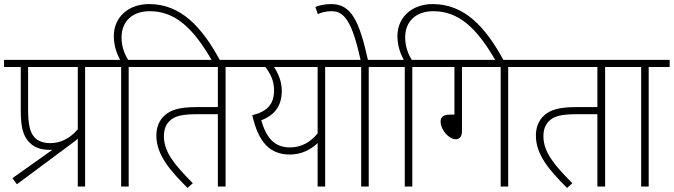

<svg xmlns="http://www.w3.org/2000/svg" viewBox="-20 -916 3309 943"><path d="M41 -41 63 -11 351 -225H350C354 -228 358 -232 362 -235V0H398V-587H501V-622H0V-587H82V-371C82 -291 94 -250 121 -220C146 -192 180 -180 224 -180C228 -180 233 -180 237 -180ZM362 -587V-281C325 -238 281 -213 226 -213C194 -213 167 -222 148 -243C129 -266 118 -298 118 -380V-587Z M575 -587V0H612V-587H715V-622H609C592 -650 577 -687 577 -732C577 -814 633 -861 715 -861C836 -861 926 -785 1023 -615H1063C971 -786 867 -896 712 -896C610 -896 539 -831 539 -739C539 -690 554 -652 570 -622H487V-587Z M1088 -587H1190V-622H701V-587H1050V-390H948C859 -390 821 -376 792 -352C759 -325 748 -286 748 -250C748 -155 816 -78 901 7L927 -16C836 -108 785 -170 785 -247C785 -283 797 -306 811 -320C836 -346 873 -355 947 -355H1050V0H1088Z M1680 -622H1177V-587H1283C1308 -555 1326 -519 1326 -473C1326 -406 1295 -369 1219 -350C1249 -219 1304 -157 1404 -157C1464 -157 1509 -184 1540 -213V0H1577V-587H1680ZM1263 -325C1325 -349 1364 -392 1364 -470C1364 -515 1347 -555 1326 -587H1540V-261C1504 -217 1460 -192 1404 -192C1326 -192 1288 -241 1263 -325Z M1791 -587H1894V-622H1787C1744 -816 1704 -896 1607 -896C1574 -896 1550 -890 1529 -882L1541 -847C1559 -855 1583 -861 1609 -861C1673 -861 1710 -806 1751 -622H1666V-587H1754V0H1791Z M1968 -587V0H2005V-587H2108V-622H2002C1985 -650 1970 -687 1970 -732C1970 -814 2026 -861 2108 -861C2229 -861 2319 -785 2416 -615H2456C2364 -786 2260 -896 2105 -896C2003 -896 1932 -831 1932 -739C1932 -690 1947 -652 1963 -622H1880V-587Z M2249 -587H2439V0H2476V-587H2579V-622H2094V-587H2212V-353H2190C2156 -353 2144 -340 2144 -319C2144 -279 2184 -232 2219 -232C2236 -232 2249 -244 2249 -272Z M2952 -587H3054V-622H2565V-587H2914V-390H2812C2723 -390 2685 -376 2656 -352C2623 -325 2612 -286 2612 -250C2612 -155 2680 -78 2765 7L2791 -16C2700 -108 2649 -170 2649 -247C2649 -283 2661 -306 2675 -320C2700 -346 2737 -355 2811 -355H2914V0H2952Z M3166 -587H3269V-622H3041V-587H3129V0H3166Z"/></svg>

Font: Noto Sans Devanagari UI SemiCondensed ExtraLight
Style: Regular
Weight: 200
Width: 4
Designer: Jelle Bosma - Monotype Design Team
Foundry: Monotype Imaging Inc.
Version: Version 2.004